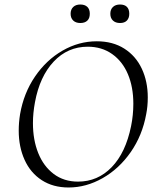

<svg xmlns="http://www.w3.org/2000/svg" viewBox="-20 -819 691 851"><path d="M63 -240Q63 -276 69 -313Q85 -406 135 -479.5Q185 -553 257 -594.5Q329 -636 409 -636Q480 -636 531 -603.5Q582 -571 608.5 -514.5Q635 -458 635 -387Q635 -348 628 -313Q611 -219 559.5 -145Q508 -71 435 -29.5Q362 12 284 12Q215 12 165 -20.5Q115 -53 89 -110.5Q63 -168 63 -240ZM561 -260Q571 -309 571 -359Q571 -433 547 -490Q523 -547 477 -579.5Q431 -612 369 -612Q280 -612 218 -546Q156 -480 135 -366Q126 -318 126 -273Q126 -199 149.5 -140.5Q173 -82 218 -48Q263 -14 326 -14Q413 -14 475 -78Q537 -142 561 -260ZM293 -758Q293 -777 304.5 -788Q316 -799 336 -799Q356 -799 367 -788.5Q378 -778 378 -758Q378 -738 367 -727.5Q356 -717 336 -717Q316 -717 304.5 -728Q293 -739 293 -758ZM469 -758Q469 -777 480.5 -788Q492 -799 512 -799Q532 -799 542.5 -788.5Q553 -778 553 -758Q553 -739 542.5 -728Q532 -717 512 -717Q492 -717 480.5 -728Q469 -739 469 -758Z"/></svg>

Font: Cormorant Infant
Style: Italic
Weight: 400
Italic angle: -10°
Designer: Christian Thalmann (Catharsis Fonts)
Foundry: Catharsis Fonts
Version: Version 4.000